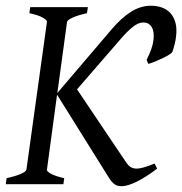

<svg xmlns="http://www.w3.org/2000/svg" viewBox="-20 -640 633 667"><path d="M525.9 -54.2Q507.3 -40 489.5 -28.6Q471.7 -17.1 455.8 -9.3Q439.9 -1.5 426.5 2.7Q413.1 6.8 403.8 6.8Q396.5 6.8 390.4 5.6Q384.3 4.4 378.9 0.7Q373.5 -2.9 368.2 -9Q362.8 -15.1 356.9 -24.9L178.2 -311L143.1 -50.8Q141.6 -44.9 157 -36.4Q172.4 -27.8 203.1 -21L200.2 0H0L2.9 -21Q33.7 -27.8 52.2 -35.9Q70.8 -43.9 71.8 -50.8L143.1 -564Q144 -569.8 128.9 -578.6Q113.8 -587.4 82 -594.2L85 -615.2H285.2L282.2 -594.2Q251.5 -587.4 232.9 -579.1Q214.4 -570.8 212.9 -564L179.2 -316.9L368.2 -538.6Q402.8 -579.1 436 -599.6Q469.2 -620.1 503.9 -620.1Q524.4 -620.1 542 -614Q559.6 -607.9 571.8 -594.7Q584 -581.5 589.6 -560.8Q595.2 -540 591.3 -510.7Q588.4 -487.3 579.1 -460.4Q577.6 -456.5 568.1 -450.4Q558.6 -444.3 545.9 -438.2Q533.2 -432.1 519.5 -426.5Q505.9 -420.9 495.1 -418L489.3 -432.1Q510.3 -473.1 513.2 -501.5Q516.6 -531.2 506.6 -546.6Q496.6 -562 478 -562Q460.4 -562 440.9 -546.1Q421.4 -530.3 400.4 -505.9L247.6 -329.6L418 -76.2Q424.8 -65.9 432.6 -60.5Q440.4 -55.2 451.4 -54.4Q462.4 -53.7 478.3 -58.1Q494.1 -62.5 517.1 -71.8Z"/></svg>

Font: Gentium Plus
Style: Italic
Weight: 400
Italic angle: -8°
Designer: J. Victor Gaultney, Annie Olsen, Iska Routamaa
Foundry: SIL International
Version: Version 1.510